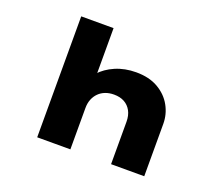

<svg xmlns="http://www.w3.org/2000/svg" viewBox="-121 -922 1286 1104"><g transform="rotate(20 522.5 -370.0)"><path d="M200 0V-740H398V-387L342 -363Q352 -415 388.5 -456Q425 -497 482 -521.5Q539 -546 608 -546Q688 -546 743 -514Q798 -482 826.5 -430.5Q855 -379 855 -320V0H652V-259Q652 -298 637 -325.5Q622 -353 595.5 -367.5Q569 -382 532 -382Q503 -382 479.5 -373Q456 -364 439 -347Q422 -330 412.5 -306.5Q403 -283 403 -253V0H302Q251 0 225.5 0Q200 0 200 0Z"/></g></svg>

Font: Lexend Zetta Black
Style: Regular
Weight: 900
Designer: Bonnie Shaver-Troup, Thomas Jockin
Foundry: Lexend
Version: Version 1.007